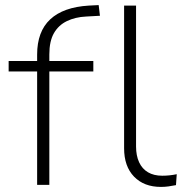

<svg xmlns="http://www.w3.org/2000/svg" viewBox="-20 -727 723 755"><path d="M126 0V-446H14V-487H137L126 -477V-512Q126 -603 177.5 -651Q229 -699 329 -705L368 -707L373 -665L319 -662Q276 -660 243 -644Q210 -628 192 -596.5Q174 -565 174 -513V-477L164 -487H347V-446H174V0ZM613 8Q546 8 507 -32.5Q468 -73 468 -144V-705H515V-151Q515 -115 527 -89Q539 -63 562 -49.5Q585 -36 618 -36Q632 -36 646.5 -37.5Q661 -39 675 -42L672 1Q657 4 642.5 6Q628 8 613 8Z"/></svg>

Font: Nunito Sans 10pt SemiExpanded ExtraLight
Style: Regular
Weight: 250
Width: 6
Designer: Vernon Adams
Foundry: Vernon Adams
Version: Version 3.101;gftools[0.9.27]